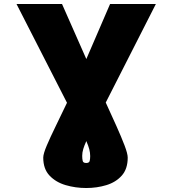

<svg xmlns="http://www.w3.org/2000/svg" viewBox="-20 -726 861 959"><path d="M62.5 -706H289.8L411.2 -431.1L529.8 -706H758.5L508.2 -213.8Q536.2 -152.7 561.3 -96.9Q586.3 -41.2 602.1 0.4Q617.9 41.9 617.9 61.1Q617.9 117.9 588.2 151.1Q558.6 184.3 511.2 198.7Q463.8 213.1 410.5 213.1Q357.2 213.1 308.1 198.7Q258.9 184.3 227.5 151.1Q196 117.9 196 61.1Q196 42.6 213.4 1.4Q230.8 -39.8 258 -95.3Q285.2 -150.9 314.6 -212.7ZM411.2 -21.3Q400.9 1.4 395.8 18.5Q390.6 35.5 390.6 52.6Q390.6 67.5 393.1 77.8Q395.6 88.1 410.5 88.1Q425.4 88.1 427.9 77.9Q430.4 67.8 430.4 55.4Q430.4 53.6 430.4 52.6Q430.4 36.9 426 19.7Q421.5 2.5 411.2 -21.3Z"/></svg>

Font: Inter UI Black
Style: Regular
Weight: 900
Designer: Rasmus Andersson
Foundry: rsms
Version: 3.2;8d6f07862